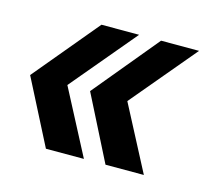

<svg xmlns="http://www.w3.org/2000/svg" viewBox="-62 -530 562 498"><g transform="rotate(15 219.0 -281.0)"><path d="M200 -107 109 -281 255 -455H154L9 -281L98 -107ZM361 -107 270 -281 416 -455H314L170 -281L258 -107Z"/></g></svg>

Font: Arthouse Owned Medium
Style: Italic
Weight: 500
Italic angle: -10°
Designer: Jeremy Tribby
Foundry: Tribby Type
Version: Version 1.000;PS 001.000;hotconv 1.0.88;makeotf.lib2.5.64775